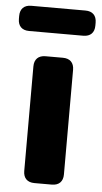

<svg xmlns="http://www.w3.org/2000/svg" viewBox="-66 -783 454 858"><g transform="rotate(5 160.5 -354.0)"><path d="M72 -479V-10C72 22 90 40 122 40H200C232 40 250 22 250 -10V-479C250 -511 232 -529 200 -529H122C90 -529 72 -511 72 -479ZM-11 -685C-11 -653 7 -635 39 -635H282C314 -635 332 -653 332 -685V-698C332 -730 314 -748 282 -748H39C7 -748 -11 -730 -11 -698Z"/></g></svg>

Font: コーポレート・ロゴ（ラウンド）ver3 Bold
Style: Regular
Weight: 700
Designer: [KANA_main] LOGOTYPE.JP [Source Han Sans] Ryoko NISHIZUKA 西塚涼子 (kana, bopomofo & ideographs); Paul D. Hunt (Latin, Greek
Version: Version 12.001;FEAKit 1.0